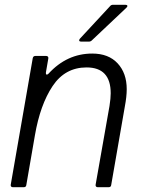

<svg xmlns="http://www.w3.org/2000/svg" viewBox="-20 -783 598 803"><path d="M90 -9Q89 0 79 0H34Q29 0 26.5 -3Q24 -6 25 -11L117 -540Q119 -549 128 -549H173Q178 -549 180.5 -546Q183 -543 182 -538L172 -480V-477Q172 -471 176 -471Q179 -471 183 -475Q260 -559 366 -559Q434 -559 472 -518Q510 -477 510 -410Q510 -379 502 -337L445 -9Q444 0 434 0H389Q384 0 381.5 -3Q379 -6 380 -11L438 -340Q443 -372 443 -393Q443 -501 342 -501Q252 -501 200 -423Q148 -345 126 -217ZM319 -609Q313 -609 311.5 -612.5Q310 -616 314 -621L441 -758Q445 -763 453 -763H504Q511 -763 512.5 -759.5Q514 -756 509 -751L364 -614Q359 -609 352 -609Z"/></svg>

Font: Open Sauce Two Light Italic
Style: Regular
Weight: 300
Italic angle: -10°
Designer: Alfredo Marco Pradil
Foundry: Creative Sauce Fz LLC
Version: Version 1.477